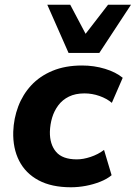

<svg xmlns="http://www.w3.org/2000/svg" viewBox="-20 -781 574 812"><path d="M280 11Q198 11 143 -18.5Q88 -48 61 -101Q34 -154 36 -224Q38 -280 57 -330.5Q76 -381 112 -420Q148 -459 202 -481.5Q256 -504 327 -504Q378 -504 424 -490Q470 -476 499 -452L453 -346Q432 -364 401 -375Q370 -386 337 -386Q299 -386 271.5 -372.5Q244 -359 226.5 -335.5Q209 -312 200.5 -283.5Q192 -255 191 -224Q190 -171 217 -139Q244 -107 305 -107Q332 -107 363.5 -117.5Q395 -128 420 -147L452 -40Q433 -24 404 -12.5Q375 -1 343 5Q311 11 280 11ZM270 -557 180 -761H277L342 -638L437 -761H534L400 -557Z"/></svg>

Font: Nunito Sans 11pt ExtraBold
Style: Italic
Weight: 800
Italic angle: -9°
Version: Version 3.101;gftools[0.9.27]